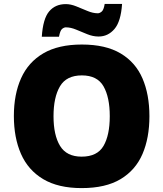

<svg xmlns="http://www.w3.org/2000/svg" viewBox="-20 -953 837 983"><path d="M745 -358Q745 -247 709.5 -164.5Q674 -82 597.5 -36Q521 10 398 10Q278 10 201 -36Q124 -82 87.5 -165Q51 -248 51 -359Q51 -470 88 -552.5Q125 -635 202 -680Q279 -725 399 -725Q521 -725 597.5 -679.5Q674 -634 709.5 -551.5Q745 -469 745 -358ZM254 -358Q254 -261 287.5 -206Q321 -151 398 -151Q478 -151 510 -206Q542 -261 542 -358Q542 -455 510 -511Q478 -567 399 -567Q320 -567 287 -511Q254 -455 254 -358ZM194 -765Q200 -857 231.5 -894.5Q263 -932 317 -932Q342 -932 370.5 -920.5Q399 -909 427.5 -897Q456 -885 481 -885Q490 -885 500.5 -893.5Q511 -902 516 -933H605Q599 -843 566 -804.5Q533 -766 485 -766Q456 -766 426.5 -778Q397 -790 369.5 -801.5Q342 -813 317 -813Q308 -813 298 -805Q288 -797 282 -765Z"/></svg>

Font: Noto Sans Arabic Blk
Style: Regular
Weight: 900
Designer: Monotype Design Team, Nadine Chahine, Nizar Qandah and Khaled Hosny
Foundry: Monotype Imaging Inc.
Version: Version 2.012; ttfautohint (v1.8.4.7-5d5b)